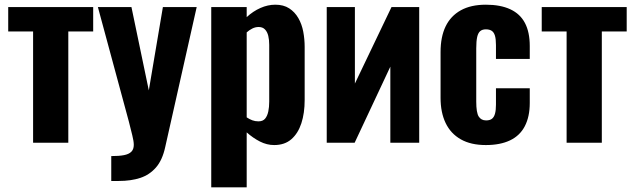

<svg xmlns="http://www.w3.org/2000/svg" viewBox="-20 -608 2705 818"><path d="M121 0V-474H15V-578H377V-474H271V0Z M454 163V57Q487 57 508 53Q529 49 539.5 38.5Q550 28 550 9Q550 -6 543.5 -32Q537 -58 529 -90L397 -578H540L614 -223L674 -578H818L684 18Q672 74 644.5 105.5Q617 137 577.5 150Q538 163 486 163Z M880 190V-578H1031V-535Q1058 -560 1089.5 -574Q1121 -588 1153 -588Q1188 -588 1212 -572.5Q1236 -557 1251 -531Q1266 -505 1272 -473Q1278 -441 1278 -408V-182Q1278 -126 1264 -83Q1250 -40 1221.5 -15Q1193 10 1148 10Q1117 10 1087.5 -5Q1058 -20 1031 -44V190ZM1081 -91Q1100 -91 1109.5 -102.5Q1119 -114 1123 -133Q1127 -152 1127 -175V-417Q1127 -438 1123 -455Q1119 -472 1109 -482.5Q1099 -493 1082 -493Q1068 -493 1055 -486.5Q1042 -480 1031 -470V-108Q1043 -100 1055 -95.5Q1067 -91 1081 -91Z M1372 0V-578H1492V-252L1648 -578H1766V0H1643V-324L1491 0Z M2050 10Q1986 10 1943 -14.5Q1900 -39 1878.5 -84Q1857 -129 1857 -191V-386Q1857 -451 1878.5 -495.5Q1900 -540 1943 -564Q1986 -588 2050 -588Q2112 -588 2154 -568.5Q2196 -549 2216.5 -510Q2237 -471 2237 -412V-357H2093V-416Q2093 -442 2088.5 -456.5Q2084 -471 2074.5 -477Q2065 -483 2050 -483Q2035 -483 2026 -475.5Q2017 -468 2013 -450.5Q2009 -433 2009 -402V-175Q2009 -128 2019.5 -111.5Q2030 -95 2051 -95Q2067 -95 2076 -102Q2085 -109 2089 -124Q2093 -139 2093 -162V-232H2237V-169Q2237 -111 2216 -70.5Q2195 -30 2153 -10Q2111 10 2050 10Z M2394 0V-474H2288V-578H2650V-474H2544V0Z"/></svg>

Font: Oswald SemiBold
Style: Regular
Weight: 600
Designer: Vernon Adams
Foundry: Vernon Adams
Version: Version 4.100; ttfautohint (v1.8.1.43-b0c9)